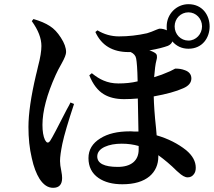

<svg xmlns="http://www.w3.org/2000/svg" viewBox="-20 -847 1022 918"><path d="M234 51C263 51 277 35 277 4C277 -4 276 -15 273 -30C269 -49 267 -64 267 -77C267 -97 271 -124 278 -159C287 -202 306 -265 334 -350L317 -357C314 -350 308 -339 299 -323C256 -239 230 -189 220 -174C211 -161 203 -163 195 -178C187 -195 183 -219 183 -250C183 -315 204 -395 246 -488C253 -503 262 -522 275 -544C289 -569 296 -587 296 -598C296 -618 288 -641 271 -667C255 -692 238 -710 219 -722C198 -736 171 -747 140 -756L132 -746C163 -703 178 -664 178 -627C178 -604 173 -571 162 -530C159 -519 157 -510 156 -504C155 -501 154 -495 152 -488C128 -386 116 -303 116 -240C116 -187 121 -137 132 -91C141 -49 154 -16 169 8C188 37 209 51 234 51ZM565 34C622 34 665 21 695 -4C723 -28 737 -60 737 -99V-105C766 -84 796 -59 825 -30C826 -29 829 -27 832 -24C850 -7 865 1 877 1C890 1 899 -4 906 -13C913 -21 916 -32 916 -45C916 -75 901 -103 870 -129C831 -160 784 -184 729 -200C728 -207 727 -219 726 -235C719 -298 716 -348 715 -386C776 -397 823 -410 856 -425C882 -436 895 -452 895 -472C895 -491 884 -505 862 -512C849 -517 835 -519 819 -519C818 -519 815 -518 810 -515C799 -509 789 -504 780 -501C765 -494 744 -486 717 -478C720 -514 723 -541 728 -559C731 -569 731 -577 730 -582C729 -588 724 -593 716 -597C713 -599 708 -601 701 -604C698 -605 695 -605 694 -606C735 -613 764 -621 783 -628C794 -633 801 -640 804 -649C824 -626 850 -614 881 -614C1016 -614 1016 -827 881 -827C824 -827 777 -780 777 -721C777 -712 777 -706 778 -702C767 -707 756 -710 743 -710C741 -710 736 -708 728 -705C712 -698 697 -692 683 -688C638 -678 594 -673 549 -673C512 -673 477 -683 446 -702L436 -694C465 -630 518 -598 595 -598H605C620 -591 629 -580 631 -567C634 -552 637 -516 638 -461C638 -460 638 -459 638 -458C609 -451 579 -448 546 -448C519 -448 496 -453 475 -462C458 -469 440 -480 419 -497L407 -487C424 -444 448 -413 477 -396C502 -381 534 -373 573 -373C594 -373 616 -374 639 -376C640 -339 641 -287 642 -218C638 -218 631 -218 622 -218C613 -219 606 -219 601 -219C542 -219 495 -208 459 -185C422 -162 403 -131 403 -91C403 -50 419 -18 451 4C480 24 518 34 565 34ZM543 -49C478 -49 445 -66 445 -99C445 -118 457 -134 481 -145C503 -155 530 -160 562 -160C592 -160 619 -156 643 -149V-132C643 -79 607 -49 543 -49ZM881 -653C844 -653 815 -683 815 -721C815 -758 844 -788 881 -788C917 -788 946 -758 946 -721C946 -684 917 -653 881 -653Z"/></svg>

Font: AllPunType Bold
Style: Regular
Weight: 700
Version: 1.0